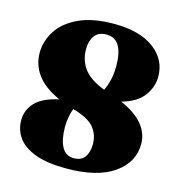

<svg xmlns="http://www.w3.org/2000/svg" viewBox="-108 -812 866 922"><g transform="rotate(15 325.0 -351.0)"><path d="M302.5 15Q208 15 149 -7Q90 -29 62.5 -67.2Q35 -105.5 35 -153.5Q35 -204.5 70.8 -242.2Q106.5 -280 186.5 -297Q108.5 -332 72.8 -380.5Q37 -429 37 -488.5Q37 -548 70.5 -599.8Q104 -651.5 172.8 -683.5Q241.5 -715.5 347.5 -715.5Q474.5 -715.5 545.8 -662.8Q617 -610 617 -524.5Q617 -473.5 584.2 -429Q551.5 -384.5 476 -363.5Q551 -330.5 586.2 -287.2Q621.5 -244 621.5 -191Q621.5 -100 539.2 -42.5Q457 15 302.5 15ZM247.5 -564.5Q247.5 -507 278.8 -465.8Q310 -424.5 382 -397.5Q394.5 -422 401.8 -453.8Q409 -485.5 409 -521.5Q409 -587.5 388.5 -622Q368 -656.5 324.5 -656.5Q285.5 -656.5 266.5 -630.5Q247.5 -604.5 247.5 -564.5ZM246.5 -177Q246.5 -114.5 265.8 -78.2Q285 -42 325.5 -42Q363 -42 380.2 -66.2Q397.5 -90.5 397.5 -131.5Q397.5 -178.5 369 -213Q340.5 -247.5 263 -269.5Q255 -249.5 250.8 -225Q246.5 -200.5 246.5 -177Z"/></g></svg>

Font: Fraunces 72pt Soft Black
Style: Regular
Weight: 900
Version: Version 1.000;[b76b70a41]